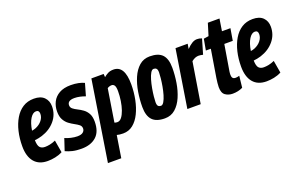

<svg xmlns="http://www.w3.org/2000/svg" viewBox="-100 -1077 2651 1705"><g transform="rotate(-20 1225.5 -224.0)"><path d="M323 -22Q291 -5 254 2.5Q217 10 183 10Q100 10 56.5 -42Q13 -94 13 -190Q13 -264 28.5 -329.5Q44 -395 74 -445.5Q104 -496 148.5 -524.5Q193 -553 253 -553Q317 -553 350 -520Q383 -487 383 -434Q383 -357 334.5 -299.5Q286 -242 207 -217Q171 -206 137 -203Q138 -152 154.5 -134Q171 -116 202 -116Q223 -116 248.5 -121Q274 -126 303 -139ZM234 -441Q203 -441 178 -401Q153 -361 142 -291Q163 -294 180 -301Q218 -317 240.5 -345.5Q263 -374 263 -407Q263 -441 234 -441Z M352 -21 389 -132Q412 -121 444.5 -113.5Q477 -106 505 -106Q541 -106 558 -120Q575 -134 575 -155Q575 -177 558 -190.5Q541 -204 516.5 -217Q492 -230 467.5 -248Q443 -266 426 -296Q409 -326 409 -374Q409 -423 429.5 -464Q450 -505 493 -529.5Q536 -554 602 -554Q641 -554 674.5 -547Q708 -540 729 -529L696 -414Q673 -423 646 -429Q619 -435 594 -435Q528 -435 528 -390Q528 -369 545 -355.5Q562 -342 586.5 -330Q611 -318 635.5 -300.5Q660 -283 676.5 -254Q693 -225 693 -177Q693 -82 641.5 -36Q590 10 503 10Q453 10 417.5 1.5Q382 -7 352 -21Z M677 210 796 -547H912L914 -516Q930 -530 952 -542Q974 -554 1006 -554Q1111 -554 1111 -378Q1111 -303 1097 -234Q1083 -165 1056 -110Q1029 -55 989 -23Q949 9 895 9Q876 9 861.5 7Q847 5 836 2L803 210ZM881 -103Q904 -103 922 -126Q940 -149 953 -186.5Q966 -224 973 -269.5Q980 -315 980 -360Q980 -398 970.5 -413.5Q961 -429 943 -429Q933 -429 922 -425.5Q911 -422 903 -416L854 -108Q866 -103 881 -103Z M1290 10Q1209 10 1171.5 -30Q1134 -70 1134 -153Q1134 -222 1145.5 -293Q1157 -364 1182.5 -423Q1208 -482 1249 -518Q1290 -554 1349 -554Q1430 -554 1467 -514.5Q1504 -475 1504 -391Q1504 -321 1492.5 -250.5Q1481 -180 1455.5 -121Q1430 -62 1389 -26Q1348 10 1290 10ZM1294 -107Q1310 -107 1323.5 -130Q1337 -153 1347.5 -188.5Q1358 -224 1365 -263.5Q1372 -303 1375.5 -338Q1379 -373 1379 -392Q1379 -419 1369.5 -428.5Q1360 -438 1344 -438Q1328 -438 1314.5 -415Q1301 -392 1290.5 -356Q1280 -320 1273 -280.5Q1266 -241 1262.5 -207Q1259 -173 1259 -154Q1259 -126 1268.5 -116.5Q1278 -107 1294 -107Z M1705 -544 1697 -497Q1726 -527 1749.5 -540.5Q1773 -554 1795 -554Q1807 -554 1818 -552Q1829 -550 1841 -545L1800 -405Q1789 -408 1778 -409.5Q1767 -411 1759 -411Q1743 -411 1727 -405Q1711 -399 1692 -384L1630 0H1504L1590 -544Z M2038 -120 2026 -11Q1983 10 1930 10Q1891 10 1861.5 -10.5Q1832 -31 1832 -87Q1832 -103 1834.5 -126Q1837 -149 1840 -169L1883 -432H1836L1855 -537L1902 -544L1937 -658H2047L2029 -544H2109L2090 -431H2010L1969 -183Q1968 -175 1967.5 -167.5Q1967 -160 1967 -154Q1967 -135 1975 -124.5Q1983 -114 2003 -114Q2011 -114 2019 -115.5Q2027 -117 2038 -120Z M2391 -22Q2359 -5 2322 2.5Q2285 10 2251 10Q2168 10 2124.5 -42Q2081 -94 2081 -190Q2081 -264 2096.5 -329.5Q2112 -395 2142 -445.5Q2172 -496 2216.5 -524.5Q2261 -553 2321 -553Q2385 -553 2418 -520Q2451 -487 2451 -434Q2451 -357 2402.5 -299.5Q2354 -242 2275 -217Q2239 -206 2205 -203Q2206 -152 2222.5 -134Q2239 -116 2270 -116Q2291 -116 2316.5 -121Q2342 -126 2371 -139ZM2302 -441Q2271 -441 2246 -401Q2221 -361 2210 -291Q2231 -294 2248 -301Q2286 -317 2308.5 -345.5Q2331 -374 2331 -407Q2331 -441 2302 -441Z"/></g></svg>

Font: Georama Condensed
Style: Bold Italic
Weight: 700
Width: 3
Italic angle: -9°
Designer: Jean-Baptiste Levee
Foundry: Production Type
Version: Version 1.000